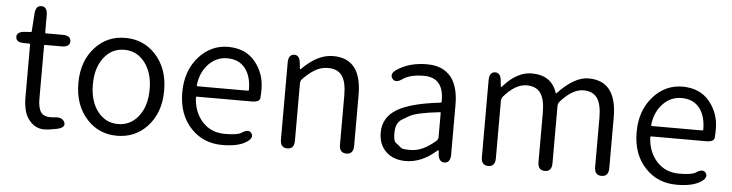

<svg xmlns="http://www.w3.org/2000/svg" viewBox="-45 -895 4226 1108"><g transform="rotate(5 2068.5 -340.5)"><path d="M286 7Q259 13 232 13Q179 13 142 -36Q110 -79 110 -163V-468Q110 -473 105 -473H76Q28 -473 27 -504Q26 -535 74 -538L107 -540Q113 -540 113 -546L120 -648Q123 -695 157 -694Q191 -693 191 -645V-545Q191 -540 196 -540H292Q340 -540 340 -507Q340 -473 292 -473H196Q191 -473 191 -468V-160Q191 -107 209 -82Q229 -54 290 -62Q334 -67 346 -37Q357 -8 308 3Z M482 -61Q407 -141 407 -270.5Q407 -400 482 -480Q551 -554 655 -554Q759 -554 829 -480Q904 -400 904 -270.5Q904 -141 829 -61Q759 13 655 13Q551 13 482 -61ZM536.5 -114.5Q582 -55 655 -55Q728 -55 774 -114.5Q820 -174 820 -270Q820 -366 774 -425.5Q728 -485 655 -485Q582 -485 536.5 -425.5Q491 -366 491 -270Q491 -174 536.5 -114.5Z M1265 13Q1155 13 1084 -62Q1009 -140 1009 -270Q1009 -396 1083 -478Q1153 -554 1250 -554Q1351 -554 1407 -486.5Q1463 -419 1463 -326Q1463 -301 1461 -277Q1459 -252 1412 -252H1095Q1090 -252 1090 -247Q1094 -162 1144 -107Q1194 -52 1275 -52Q1347 -52 1370 -67Q1410 -94 1427 -69Q1444 -43 1403 -17Q1356 13 1265 13ZM1089 -317Q1089 -312 1094 -312H1386Q1391 -312 1391 -317Q1391 -397 1354.5 -442.5Q1318 -488 1251 -488Q1189 -488 1144 -442Q1097 -393 1089 -317Z M1641 0Q1600 0 1600 -48V-493Q1600 -540 1633 -542Q1666 -543 1670 -496L1673 -467Q1674 -461 1675.5 -461Q1677 -461 1687 -471Q1722 -505 1760 -527Q1808 -554 1859 -554Q2024 -554 2024 -343V-48Q2024 0 1983 0Q1942 0 1942 -48V-333Q1942 -411 1916.5 -447Q1891 -483 1835 -483Q1794 -483 1758 -461Q1726 -442 1691 -406Q1681 -395 1681 -380V-48Q1681 0 1641 0Z M2327 13Q2258 13 2215 -26Q2170 -68 2170 -139Q2170 -227 2251 -275Q2329 -321 2499 -340Q2505 -341 2505 -348Q2507 -486 2390 -486Q2311 -486 2268 -456Q2228 -428 2210 -455Q2191 -482 2232 -508Q2301 -554 2403 -554Q2497 -554 2544 -493Q2586 -438 2586 -335V-47Q2586 0 2553 2Q2519 4 2514 -43L2513 -60Q2512 -66 2510.5 -66Q2509 -66 2497 -56Q2416 13 2327 13ZM2349 -53Q2389 -53 2427 -72Q2462 -90 2495 -119Q2505 -128 2505 -142V-281Q2505 -286 2500 -285Q2366 -270 2326 -247Q2305 -235 2285 -223Q2249 -201 2249 -144Q2249 -98 2260 -89Q2278 -74 2297 -59Q2305 -53 2349 -53Z M2805 0Q2764 0 2764 -48V-493Q2764 -540 2797 -542Q2830 -543 2834 -496L2837 -466Q2838 -460 2839.5 -460Q2841 -460 2850 -470Q2926 -554 3009 -554Q3124 -554 3156 -454Q3158 -449 3161 -453Q3256 -554 3338 -554Q3502 -554 3502 -343V-48Q3502 0 3461 0Q3420 0 3420 -48V-333Q3420 -411 3394.5 -447Q3369 -483 3315 -483Q3251 -483 3183 -406Q3173 -395 3173 -380V-48Q3173 0 3133 0Q3092 0 3092 -48V-333Q3092 -411 3066.5 -447Q3041 -483 2986 -483Q2921 -483 2855 -407Q2845 -395 2845 -380V-48Q2845 0 2805 0Z M3897 13Q3787 13 3716 -62Q3641 -140 3641 -270Q3641 -396 3715 -478Q3785 -554 3882 -554Q3983 -554 4039 -486.5Q4095 -419 4095 -326Q4095 -301 4093 -277Q4091 -252 4044 -252H3727Q3722 -252 3722 -247Q3726 -162 3776 -107Q3826 -52 3907 -52Q3979 -52 4002 -67Q4042 -94 4059 -69Q4076 -43 4035 -17Q3988 13 3897 13ZM3721 -317Q3721 -312 3726 -312H4018Q4023 -312 4023 -317Q4023 -397 3986.5 -442.5Q3950 -488 3883 -488Q3821 -488 3776 -442Q3729 -393 3721 -317Z"/></g></svg>

Font: Resource Han Rounded JP Normal
Style: Regular
Weight: 350
Designer: Cyano Hao (round all glyphs); Ryoko NISHIZUKA 西塚涼子 (kana, bopomofo & ideographs); Paul D. Hunt (Latin, Greek & Cyrillic)
Foundry: Cyano Hao
Version: 0.990